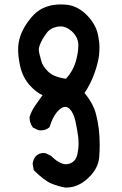

<svg xmlns="http://www.w3.org/2000/svg" viewBox="-20 -798 540 853"><path d="M173.8 -118.2Q182.6 -118.2 185.5 -116.2L207 -105.5Q244.1 -68.4 273.4 -68.4Q278.3 -68.4 283.2 -69.3Q315.4 -77.1 323.2 -110.4Q329.1 -134.8 329.1 -161.1Q329.1 -172.9 328.1 -184.6Q323.2 -223.6 314.9 -260.3Q306.6 -296.9 290 -313.5Q280.3 -323.2 269.5 -323.2Q255.9 -323.2 240.2 -307.6Q221.7 -290 208 -255.9Q204.1 -246.1 200.2 -233.4L198.2 -231.4Q182.6 -218.8 162.1 -218.8Q151.4 -218.8 148.4 -220.7L126 -231.4Q111.3 -252 111.3 -276.4V-278.3Q120.1 -305.7 135.7 -328.1Q151.4 -350.6 168.9 -375Q139.6 -388.7 113.3 -418Q81.1 -453.1 69.3 -504.9Q60.5 -546.9 60.5 -579.1Q60.5 -638.7 100.6 -696.3Q114.3 -716.8 129.9 -732.4Q175.8 -778.3 250 -778.3Q264.6 -778.3 281.2 -776.4Q328.1 -769.5 367.2 -729.5Q406.2 -689.5 416 -640.6Q421.9 -610.4 421.9 -588.9Q421.9 -567.4 419.9 -550.8Q415 -514.6 398.4 -469.2Q381.8 -423.8 355.5 -384.8Q393.6 -338.9 406.2 -292Q422.9 -229.5 422.9 -155.3Q422.9 -127.9 420.9 -100.6Q417 -49.8 372.1 -7.3Q327.1 35.2 275.4 35.2Q270.5 35.2 268.6 35.2Q237.3 29.3 207.5 17.1Q177.7 4.9 129.9 -42L125 -70.3Q127 -89.8 139.6 -104.5Q153.3 -118.2 173.8 -118.2ZM298.8 -659.2Q274.4 -680.7 249 -680.7Q231.4 -680.7 211.9 -671.9Q198.2 -665 189.5 -654.3Q172.9 -632.8 162.6 -611.3Q152.3 -589.8 152.3 -577.1Q152.3 -566.4 163.1 -528.3Q168.9 -503.9 194.3 -479.5Q219.7 -455.1 273.4 -448.2Q303.7 -482.4 315.4 -520.5Q328.1 -562.5 328.1 -597.2Q328.1 -631.8 298.8 -659.2Z"/></svg>

Font: JasonHandwriting2
Style: SemiBold
Weight: 600
Version: Version 1.04.7